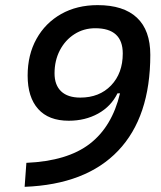

<svg xmlns="http://www.w3.org/2000/svg" viewBox="-20 -723 626 746"><path d="M75.7 2.9 82.5 -90.3Q241.7 -97.2 328.6 -164.1Q415.5 -231 446.3 -360.4H436.5Q411.6 -309.6 361.3 -281.7Q311 -253.9 247.1 -253.9Q168.9 -253.9 128.2 -299.6Q87.4 -345.2 87.4 -429.2Q87.4 -510.3 121.8 -572Q156.2 -633.8 217.5 -668.5Q278.8 -703.1 359.4 -703.1Q460 -703.1 512 -654.3Q564 -605.5 564 -509.8Q564 -268.6 439.2 -137.5Q314.5 -6.3 75.7 2.9ZM292 -343.8Q366.2 -343.8 411.6 -391.1Q457 -438.5 457 -515.1Q457 -613.3 350.1 -613.3Q305.2 -613.3 269.3 -590.3Q233.4 -567.4 212.6 -527.6Q191.9 -487.8 191.9 -438Q191.9 -392.6 217.5 -368.2Q243.2 -343.8 292 -343.8Z"/></svg>

Font: CaskaydiaCove NFP
Style: Italic
Weight: 400
Italic angle: -10°
Designer: Aaron Bell
Foundry: Saja Typeworks
Version: Version 2111.001; VTT 6.35;Nerd Fonts 3.1.1